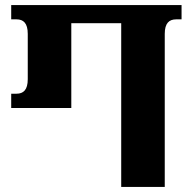

<svg xmlns="http://www.w3.org/2000/svg" viewBox="-20 -734 761 754"><path d="M456 0H627V-601C627 -643 644 -658 672 -658H693V-714H24V-658H45C72 -658 89 -643 89 -601V-423C89 -381 72 -366 45 -366H24V-310H260V-643H456Z"/></svg>

Font: Noto Serif Georgian SemiCondensed ExtraBold
Style: Regular
Weight: 800
Width: 4
Designer: Monotype Design Team, Akaki Razmadze
Foundry: Google LLC
Version: Version 2.003